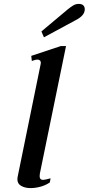

<svg xmlns="http://www.w3.org/2000/svg" viewBox="-20 -953 454 983"><path d="M192 -792 328 -906Q343 -918 355.5 -925.5Q368 -933 383 -933Q399 -933 406.5 -925.5Q414 -918 414 -906Q414 -889 402 -875Q390 -861 366 -849L205 -762ZM69 -35Q69 -42 70 -46L188 -624Q189 -627 189 -631Q189 -648 170 -648Q164 -648 143 -641L140 -667L291 -717H318L184 -64Q183 -59 183 -51Q183 -32 201 -32Q209 -32 239 -40L235 -19Q215 -5 188.5 2.5Q162 10 136 10Q109 10 89 -1Q69 -12 69 -35Z"/></svg>

Font: Taviraj Medium
Style: Italic
Weight: 500
Italic angle: -12°
Designer: Katatrad Team
Foundry: CadsonDemak
Version: Version 1.001